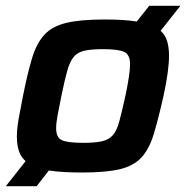

<svg xmlns="http://www.w3.org/2000/svg" viewBox="-33 -585 640 660"><path d="M-13 55 55 -31Q39 -45 32 -66Q25 -87 25 -115Q25 -142 31 -176Q37 -210 46 -255Q62 -335 77.5 -386Q93 -437 120 -466Q147 -495 195.5 -506.5Q244 -518 325 -518Q395 -518 437 -511L480 -565H587L519 -479Q535 -465 541.5 -443.5Q548 -422 548 -394Q548 -342 529 -255Q511 -175 495.5 -124Q480 -73 453.5 -44Q427 -15 379.5 -3.5Q332 8 249 8Q179 8 135 1L93 55ZM254 -94Q294 -94 318 -99.5Q342 -105 355.5 -121Q369 -137 377.5 -169Q386 -201 398 -255Q406 -293 410 -320Q414 -347 414 -365Q414 -397 394 -406.5Q374 -416 321 -416Q280 -416 256.5 -410.5Q233 -405 220 -389Q207 -373 198 -341Q189 -309 178 -255Q170 -216 165 -189Q160 -162 160 -144Q160 -112 180 -103Q200 -94 254 -94Z"/></svg>

Font: Saira SemiBold
Style: Italic
Weight: 600
Italic angle: -12°
Designer: Hector Gatti with collaboration of the Omnibus-Type team
Foundry: Omnibus-Type
Version: Version 1.100; ttfautohint (v1.8.3)